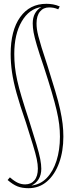

<svg xmlns="http://www.w3.org/2000/svg" viewBox="-20 -769 373 1009"><path d="M130 220Q96 220 72 210.5Q48 201 20 177L32 163Q55 183 73.5 191.5Q92 200 112 200Q143 200 161 178.5Q179 157 179 117Q179 95 173 66.5Q167 38 153 -7.5Q139 -53 116 -126Q85 -215 67.5 -278Q50 -341 43 -390Q36 -439 36 -485Q36 -609 86 -679Q136 -749 224 -749Q241 -749 258.5 -746Q276 -743 294 -735L286 -720Q272 -726 261 -728Q250 -730 238 -730Q208 -730 190 -708Q172 -686 172 -646Q172 -631 174 -616Q176 -601 181.5 -579Q187 -557 198.5 -519.5Q210 -482 230 -422Q254 -345 270.5 -290Q287 -235 296 -193.5Q305 -152 309 -118.5Q313 -85 313 -51Q313 26 290.5 87.5Q268 149 227 184.5Q186 220 130 220ZM197 118Q197 150 183 172.5Q169 195 145 206Q192 201 225.5 166.5Q259 132 277 75.5Q295 19 295 -51Q295 -83 291 -116Q287 -149 277.5 -189.5Q268 -230 252 -284.5Q236 -339 211 -416Q186 -489 173.5 -531.5Q161 -574 156.5 -599Q152 -624 152 -646Q152 -705 197 -732Q133 -723 94 -656Q55 -589 55 -485Q55 -451 58.5 -418Q62 -385 70.5 -346.5Q79 -308 94.5 -256.5Q110 -205 134 -132Q158 -56 172 -9Q186 38 191.5 67Q197 96 197 118Z"/></svg>

Font: Georama Condensed Thin
Style: Regular
Weight: 100
Width: 3
Designer: Jean-Baptiste Levee
Foundry: Production Type
Version: Version 1.000